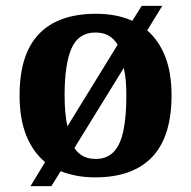

<svg xmlns="http://www.w3.org/2000/svg" viewBox="-20 -596 654 656"><path d="M134.1 -42.2Q92 -77.2 69.4 -133.9Q46.9 -190.7 46.9 -270.2Q46.9 -410.7 113 -479.8Q179.2 -548.9 308 -548.9Q379 -548.9 432 -524.9L464.2 -576H534.4L483 -492.1Q523 -457.5 544.5 -402.6Q566.1 -347.6 566.1 -270.2Q566.1 -129.2 499.9 -59.6Q433.7 10 305 10Q271.6 10 242.2 4.5Q212.9 -1.1 187.3 -11L155.4 40H84.2ZM307 -53Q345.4 -53 368.4 -77.1Q391.5 -101.1 401.6 -149.5Q411.7 -197.9 411.7 -268.4Q411.7 -295.2 409.8 -319.2Q407.9 -343.1 402.9 -363.9L234.1 -90.2Q247.2 -71.3 264.5 -62.2Q281.9 -53 307 -53ZM381.9 -443.1Q369.4 -464 351 -474.4Q332.7 -484.9 306 -484.9Q248.4 -484.9 224.6 -431.2Q200.7 -377.5 200.7 -270.2Q200.7 -239.2 203.1 -212.6Q205.5 -186 210.3 -164.3Z"/></svg>

Font: Noto Serif Hebrew
Style: Regular
Weight: 400
Designer: Monotype Design Team
Foundry: Monotype Imaging Inc.
Version: Version 2.003